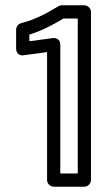

<svg xmlns="http://www.w3.org/2000/svg" viewBox="-20 -681 412 726"><path d="M183 25H299C314 25 324 11 324 0V-636C324 -651 310 -661 299 -661H213C208 -661 203 -659 200 -657C160 -633 119 -609 59 -593C48 -590 41 -579 41 -569V-497C41 -487 47 -469 69 -472L158 -484V0C158 15 172 25 183 25ZM208 -25V-512C208 -534 190 -538 180 -537L91 -525V-550C144 -567 185 -590 220 -611H274V-25Z"/></svg>

Font: Falling Sky
Style: Ou
Weight: 400
Designer: Paul D. Hunt
Foundry: Adobe Systems Incorporated
Version: Version 1.02